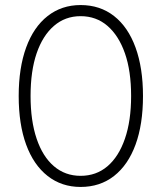

<svg xmlns="http://www.w3.org/2000/svg" viewBox="-20 -730 640 760"><path d="M299 10Q224 10 168.5 -33.5Q113 -77 83.5 -157.5Q54 -238 54 -350Q54 -461 83.5 -542Q113 -623 168.5 -666.5Q224 -710 299 -710Q376 -710 431.5 -666.5Q487 -623 516.5 -542Q546 -461 546 -350Q546 -238 516.5 -157.5Q487 -77 431.5 -33.5Q376 10 299 10ZM299 -34Q361 -34 405.5 -72Q450 -110 474.5 -181Q499 -252 499 -350Q499 -449 474.5 -519Q450 -589 405.5 -627.5Q361 -666 299 -666Q238 -666 193.5 -627.5Q149 -589 125 -519Q101 -449 101 -350Q101 -252 125 -181Q149 -110 193.5 -72Q238 -34 299 -34Z"/></svg>

Font: SUSE ExtraLight
Style: Regular
Weight: 250
Designer: Rene Bieder
Foundry: SUSE
Version: Version 1.000